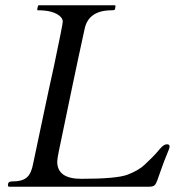

<svg xmlns="http://www.w3.org/2000/svg" viewBox="-20 -708 667 728"><path d="M10 -6C10 -2 11.7 0 15 0H545C566.3 0 570 -7.4 576.5 -24.5C586.8 -51.8 598.3 -88.4 611 -118C619 -136.7 623 -148 623 -152C623 -158 619.7 -161 613 -161C599.4 -161 585.8 -143 579.5 -135.5C564 -117.2 551.2 -105.2 528.5 -83.5C513.5 -69.2 492.2 -56.7 464.5 -46C436.8 -35.3 378 -30 288 -30C227.3 -30 197 -51.7 197 -95C197 -97.7 197.5 -102.7 198.5 -110C199.5 -117.3 203.3 -136.7 210 -168C240.3 -313.3 267.4 -446.2 301 -599C311 -645.7 345.3 -669 404 -669C411.3 -669 415.3 -670.3 416 -673L418 -685C418 -687 417 -688 415 -688H128C126 -688.7 124.7 -687.7 124 -685L121 -673C121 -670.3 122 -669 124 -669C164 -669 192.3 -661 209 -645C215 -639 218 -632.7 218 -626C218 -619.3 207 -563.7 185 -459C158.6 -341.2 136 -229.3 106 -89C96.5 -38 78.4 -20 24 -20C14.7 -20 10 -15.3 10 -6Z"/></svg>

Font: fbb
Style: Italic
Weight: 400
Italic angle: -12°
Designer: David J. Perry, Michael Sharpe
Version: Version 0.991